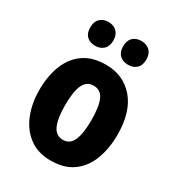

<svg xmlns="http://www.w3.org/2000/svg" viewBox="-183 -868 905 988"><g transform="rotate(30 269.5 -373.5)"><path d="M501 -276Q501 -197 477 -132Q453 -67 401.5 -28.5Q350 10 268 10Q193 10 141.5 -28Q90 -66 63.5 -131Q37 -196 37 -276Q37 -360 62.5 -424Q88 -488 139.5 -524Q191 -560 271 -560Q374 -560 437.5 -486.5Q501 -413 501 -276ZM191 -275Q191 -196 209.5 -155Q228 -114 270 -114Q311 -114 329 -154.5Q347 -195 347 -276Q347 -356 329 -395.5Q311 -435 269 -435Q228 -435 209.5 -395.5Q191 -356 191 -275ZM103 -686Q103 -721 122 -739Q141 -757 171 -757Q202 -757 221 -738.5Q240 -720 240 -686Q240 -652 221 -634Q202 -616 171 -616Q141 -616 122 -633.5Q103 -651 103 -686ZM298 -686Q298 -721 317 -739Q336 -757 367 -757Q398 -757 417 -738.5Q436 -720 436 -686Q436 -652 417 -634Q398 -616 367 -616Q336 -616 317 -634Q298 -652 298 -686Z"/></g></svg>

Font: Noto Sans Condensed ExtraBold
Style: Regular
Weight: 800
Width: 3
Designer: Monotype Design Team
Foundry: Monotype Imaging Inc.
Version: Version 2.013; ttfautohint (v1.8.4.7-5d5b)